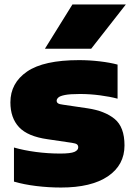

<svg xmlns="http://www.w3.org/2000/svg" viewBox="-20 -828 600 859"><path d="M253 11Q196.5 11 141.8 4.2Q87 -2.5 42.5 -15.5V-168Q86 -155.5 140.2 -148.2Q194.5 -141 249 -141Q296 -141 313 -148.5Q330 -156 330 -169Q330 -177.5 324.5 -182Q319 -186.5 302 -189L193.5 -205Q104 -217.5 65.2 -259Q26.5 -300.5 26.5 -370Q26.5 -456.5 101 -507.8Q175.5 -559 333.5 -559Q380 -559 426.5 -553.5Q473 -548 506 -539V-386.5Q473 -395.5 427.5 -401.5Q382 -407.5 338 -407.5Q293 -407.5 270.5 -403Q248 -398.5 240.8 -391.5Q233.5 -384.5 233.5 -377.5Q233.5 -370 239.5 -365.8Q245.5 -361.5 263 -359.5L371.5 -343.5Q449 -332 493 -295.8Q537 -259.5 537 -177.5Q537 -89.5 462.8 -39.2Q388.5 11 253 11ZM181 -610 304 -808H543L388 -610Z"/></svg>

Font: Encode Sans SemiExpanded SemiExpanded Black
Style: Regular
Weight: 900
Width: 6
Designer: Multiple Designers
Foundry: Impallari Type
Version: Version 3.000; ttfautohint (v1.8.3) -l 8 -r 50 -G 200 -x 14 